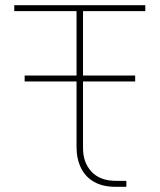

<svg xmlns="http://www.w3.org/2000/svg" viewBox="-20 -720 615 740"><path d="M425 0Q377 0 343.5 -18.5Q310 -37 292.5 -72Q275 -107 275 -154V-406H75V-429H275V-677H35V-700H540V-677H300V-429H501V-406H300V-149Q300 -93 333 -58Q366 -23 427 -23H467V0Z"/></svg>

Font: MuseoModerno Thin
Style: Regular
Weight: 100
Designer: Pablo Cosgaya, Héctor Gatti, Marcela Romero, and the Authors of The MuseoModerno Project.
Foundry: Omnibus-Type Team
Version: Version 1.003